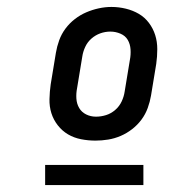

<svg xmlns="http://www.w3.org/2000/svg" viewBox="-20 -722 540 553"><path d="M255 -317Q234 -317 213.5 -321Q193 -325 176 -335Q159 -345 146.5 -361Q134 -377 128 -396Q122 -415 122.5 -436.5Q123 -458 126 -479L141 -570Q144 -588 150.5 -606Q157 -624 168.5 -639.5Q180 -655 195.5 -667Q211 -679 228.5 -686.5Q246 -694 264.5 -698Q283 -702 301 -702Q322 -702 342.5 -697Q363 -692 380 -682Q397 -672 409 -656Q421 -640 427 -621Q433 -602 433 -580.5Q433 -559 430 -538L415 -447Q412 -429 405.5 -411Q399 -393 387.5 -377.5Q376 -362 360.5 -350Q345 -338 327.5 -330.5Q310 -323 291.5 -320Q273 -317 255 -317ZM257 -386Q271 -386 285.5 -390.5Q300 -395 312 -405.5Q324 -416 330.5 -430Q337 -444 339 -458L354 -549Q357 -564 356 -579.5Q355 -595 348 -607Q341 -619 327 -625Q313 -631 298 -631Q283 -631 269 -626Q255 -621 243.5 -611Q232 -601 225.5 -587Q219 -573 217 -559L202 -468Q199 -453 200 -438Q201 -423 208 -411Q215 -399 228 -392.5Q241 -386 256 -386Q256 -386 256.5 -386Q257 -386 257 -386ZM110 -189V-247H393V-189Z"/></svg>

Font: Iosevka Curly Oblique
Style: Regular
Weight: 400
Italic angle: -9°
Monospace: yes
Designer: Belleve Invis
Foundry: Belleve Invis
Version: Version 11.1.0; ttfautohint (v1.8.3)